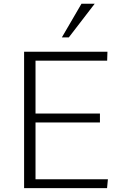

<svg xmlns="http://www.w3.org/2000/svg" viewBox="-20 -980 607 1000"><path d="M404.3 -960.4 302.2 -785.2H338.4L473.1 -960.4ZM539.6 -710.4H105.5V0H537.6L542 -46.4H165V-342.3H500.5V-388.7H165V-664.1H538.1Z"/></svg>

Font: My Font
Style: ExtraLight
Weight: 500
Designer: Vernon Adams
Foundry: newtypography
Version: Version 0.001